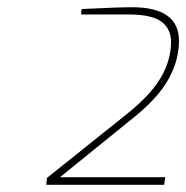

<svg xmlns="http://www.w3.org/2000/svg" viewBox="-20 -866 515 531"><path d="M110 -374 335 -554Q399 -606 426 -653.5Q453 -701 453 -750Q453 -786 426.5 -806Q400 -826 335 -826H204L206 -841Q306 -846 345 -846Q475 -846 475 -753Q475 -700 446.5 -648Q418 -596 351 -542L146 -376H437L434 -355H108Z"/></svg>

Font: Exo Thin
Style: Italic
Weight: 250
Italic angle: -9°
Designer: Natanael Gama
Foundry: Natanael Gama
Version: Version 1.500; ttfautohint (v1.6)